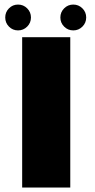

<svg xmlns="http://www.w3.org/2000/svg" viewBox="-20 -842 425 862"><path d="M79.5 0V-675H295.5V0ZM61 -705.5Q37 -705.5 20.2 -722.5Q3.5 -739.5 3.5 -763.5Q3.5 -787.5 20.2 -804.5Q37 -821.5 61 -821.5Q85 -821.5 102 -804.5Q119 -787.5 119 -763.5Q119 -739.5 102 -722.5Q85 -705.5 61 -705.5ZM309 -705.5Q285 -705.5 268 -722.5Q251 -739.5 251 -763.5Q251 -787.5 268 -804.5Q285 -821.5 309 -821.5Q333 -821.5 350 -804.5Q367 -787.5 367 -763.5Q367 -739.5 350 -722.5Q333 -705.5 309 -705.5Z"/></svg>

Font: Anybody ExtraExpanded ExtraBold
Style: Regular
Weight: 800
Width: 8
Designer: Tyler Finck
Foundry: Etcetera Type Company
Version: Version 1.010; ttfautohint (v1.8.3) -l 8 -r 50 -G 200 -x 14 